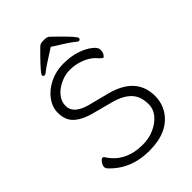

<svg xmlns="http://www.w3.org/2000/svg" viewBox="-256 -1002 1129 1129"><g transform="rotate(-45 308.5 -437.0)"><path d="M235 -375Q163 -392 121.5 -426.5Q80 -461 80 -526Q80 -572 110 -614Q140 -656 193 -682Q246 -708 307.5 -708Q369 -708 416.5 -692Q464 -676 492 -653Q520 -632 520 -611.5Q520 -591 512 -578.5Q504 -566 499 -566Q494 -566 489 -572L477 -583Q441 -628 371 -647Q341 -655 304.5 -655Q268 -655 228 -636Q188 -617 164.5 -587.5Q141 -558 141 -523Q141 -451 260 -425L369 -397Q555 -349 555 -192Q555 -135 526 -88Q461 13 303.5 13Q146 13 51 -94V-95Q47 -98 47 -110Q47 -122 59 -139Q71 -154 78.5 -154Q86 -154 89 -149Q156 -40 302 -40Q352 -40 395.5 -59Q439 -78 466.5 -110.5Q494 -143 494 -184Q494 -250 458 -287.5Q422 -325 352 -344ZM322 -828Q221 -764 205 -750.5Q189 -737 183 -737Q170 -737 170 -748Q170 -761 250 -842L281 -873Q291 -883 300.5 -885Q310 -887 331 -887Q352 -887 363.5 -875.5Q375 -864 395 -845Q479 -763 479 -750Q479 -737 466 -737Q460 -737 443 -752Q426 -767 328 -828L325 -830Z"/></g></svg>

Font: ToneOZ-Pinyin-WenKai-Light
Style: Light
Weight: 300
Designer: Fontworks Inc.
Foundry: ToneOZ
Version: Version 0.240331